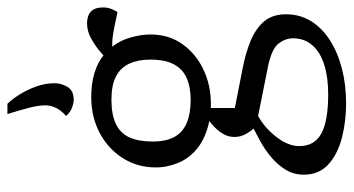

<svg xmlns="http://www.w3.org/2000/svg" viewBox="-232 -530 929 504"><g transform="rotate(-90 232.0 -278.5)"><path d="M212 166Q165 166 122 155Q79 144 52 119.5Q25 95 25 55Q25 28 38.5 6.5Q52 -15 72 -31.5Q92 -48 112.5 -59Q133 -70 146 -77Q139 -84 131.5 -97.5Q124 -111 124 -127Q124 -147 137 -164.5Q150 -182 166 -193Q123 -202 96 -223Q69 -244 56.5 -273.5Q44 -303 44 -334Q44 -381 68 -419.5Q92 -458 134 -480.5Q176 -503 229 -503Q264 -503 292 -494.5Q320 -486 338 -471Q339 -472 351.5 -482.5Q364 -493 383 -503.5Q402 -514 422 -514Q442 -514 453 -504Q464 -494 464 -472Q464 -459 459.5 -449Q455 -439 452 -434L409 -443Q393 -446 384 -447Q375 -448 361 -448Q378 -426 385.5 -398.5Q393 -371 393 -348Q393 -299 367.5 -263.5Q342 -228 301 -208.5Q260 -189 212 -189H200V-126L302 -106Q344 -98 376.5 -84.5Q409 -71 427.5 -49Q446 -27 446 8Q446 45 428 74Q410 103 378 123.5Q346 144 303.5 155Q261 166 212 166ZM236 119Q281 119 314 108.5Q347 98 365 77Q383 56 383 27Q383 7 369.5 -11Q356 -29 309 -39L179 -65Q148 -48 124 -17Q100 14 100 43Q100 83 133 101Q166 119 236 119ZM221 -242Q253 -242 276.5 -251.5Q300 -261 313.5 -284Q327 -307 327 -348Q327 -380 316.5 -403Q306 -426 283 -438Q260 -450 222 -450Q182 -450 157.5 -438Q133 -426 122.5 -402Q112 -378 112 -342Q112 -306 124.5 -284Q137 -262 161.5 -252Q186 -242 221 -242ZM221 -549Q214 -549 202 -553Q190 -557 179 -569Q193 -581 200 -595Q207 -609 207 -624Q207 -642 200 -668.5Q193 -695 184 -723H211Q223 -711 235.5 -691Q248 -671 256.5 -647.5Q265 -624 265 -599Q265 -582 255.5 -565.5Q246 -549 221 -549Z"/></g></svg>

Font: Faustina Light Light
Style: Regular
Weight: 300
Version: Version 1.200